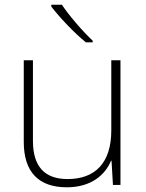

<svg xmlns="http://www.w3.org/2000/svg" viewBox="-20 -786 622 816"><path d="M243 -766H198V-758C231 -715 293 -648 345 -606H374V-613C331 -653 271 -723 243 -766ZM492 -530H453V-232C453 -92 383 -25 267 -25C172 -25 120 -76 120 -187V-530H81V-183C81 -55 144 10 264 10C368 10 427 -43 452 -103H454L460 0H492Z"/></svg>

Font: Noto Sans Georgian ExtraLight
Style: Regular
Weight: 200
Designer: Monotype Design Team, Akaki Razmadze
Foundry: Google LLC
Version: Version 2.005